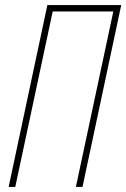

<svg xmlns="http://www.w3.org/2000/svg" viewBox="-20 -734 496 754"><path d="M14 0H40L187 -689H425L278 0H304L456 -714H166Z"/></svg>

Font: Noto Sans ExtraCondensed Thin
Style: Italic
Weight: 100
Width: 2
Italic angle: -12°
Designer: Monotype Design Team
Foundry: Monotype Imaging Inc.
Version: Version 2.013